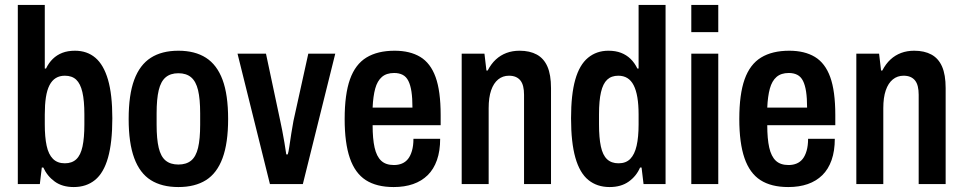

<svg xmlns="http://www.w3.org/2000/svg" viewBox="-20 -744 3890 776"><path d="M278 12Q232 12 201.5 -10Q171 -32 155 -67H149L141 0H52V-724H161V-467H166Q177 -490 193.5 -506Q210 -522 232 -530.5Q254 -539 283 -539Q332 -539 365.5 -510.5Q399 -482 416.5 -422Q434 -362 434 -266Q434 -168 416.5 -106.5Q399 -45 364 -16.5Q329 12 278 12ZM242 -84Q271 -84 288.5 -100.5Q306 -117 313.5 -152Q321 -187 321 -241V-282Q321 -337 313 -371.5Q305 -406 288 -422Q271 -438 242 -438Q221 -438 205.5 -428.5Q190 -419 180 -399.5Q170 -380 165.5 -350.5Q161 -321 161 -281V-241Q161 -190 168.5 -155Q176 -120 194 -102Q212 -84 242 -84Z M701 12Q634 12 589.5 -16Q545 -44 522.5 -105Q500 -166 500 -263Q500 -361 522.5 -421.5Q545 -482 589.5 -510.5Q634 -539 701 -539Q768 -539 812.5 -510.5Q857 -482 879.5 -421.5Q902 -361 902 -263Q902 -166 879.5 -105Q857 -44 812.5 -16Q768 12 701 12ZM701 -79Q733 -79 752.5 -95Q772 -111 780.5 -146.5Q789 -182 789 -240V-286Q789 -344 780.5 -379.5Q772 -415 752.5 -431.5Q733 -448 701 -448Q669 -448 649.5 -431.5Q630 -415 621.5 -379.5Q613 -344 613 -286V-240Q613 -182 621.5 -146.5Q630 -111 649.5 -95Q669 -79 701 -79Z M1071 0 940 -527H1055L1113 -254Q1116 -241 1120.5 -217.5Q1125 -194 1129.5 -168Q1134 -142 1137 -120H1143Q1146 -128 1149.5 -152.5Q1153 -177 1157.5 -205.5Q1162 -234 1166 -255L1226 -527H1335L1204 0Z M1571 12Q1502 12 1458.5 -16Q1415 -44 1394 -105Q1373 -166 1373 -263Q1373 -363 1394.5 -423.5Q1416 -484 1461 -511.5Q1506 -539 1575 -539Q1637 -539 1678.5 -514Q1720 -489 1740.5 -432.5Q1761 -376 1761 -279V-238H1486Q1486 -183 1494 -147.5Q1502 -112 1520.5 -94.5Q1539 -77 1572 -77Q1590 -77 1604.5 -83Q1619 -89 1629 -101.5Q1639 -114 1645 -134.5Q1651 -155 1651 -183H1759Q1759 -134 1746 -97Q1733 -60 1708.5 -36Q1684 -12 1649.5 0Q1615 12 1571 12ZM1486 -309H1647Q1647 -347 1643 -373.5Q1639 -400 1630.5 -417Q1622 -434 1607.5 -441.5Q1593 -449 1573 -449Q1542 -449 1523.5 -433Q1505 -417 1496.5 -386Q1488 -355 1486 -309Z M1846 0V-527H1938L1946 -459H1951Q1965 -486 1984 -503.5Q2003 -521 2027 -530Q2051 -539 2080 -539Q2121 -539 2149.5 -523.5Q2178 -508 2192.5 -475Q2207 -442 2207 -388V0H2098V-361Q2098 -380 2094.5 -394.5Q2091 -409 2083.5 -418.5Q2076 -428 2064.5 -433Q2053 -438 2037 -438Q2012 -438 1993.5 -423Q1975 -408 1965 -379Q1955 -350 1955 -307V0Z M2444 12Q2393 12 2358 -16.5Q2323 -45 2305.5 -106.5Q2288 -168 2288 -266Q2288 -362 2305 -422Q2322 -482 2356.5 -510.5Q2391 -539 2439 -539Q2468 -539 2490 -530.5Q2512 -522 2528.5 -506Q2545 -490 2556 -467H2561V-724H2670V0H2581L2573 -67H2567Q2552 -32 2521 -10Q2490 12 2444 12ZM2480 -84Q2510 -84 2527.5 -102Q2545 -120 2553 -155Q2561 -190 2561 -241V-281Q2561 -321 2556 -350.5Q2551 -380 2541 -399.5Q2531 -419 2515.5 -428.5Q2500 -438 2479 -438Q2451 -438 2434 -422Q2417 -406 2409 -371.5Q2401 -337 2401 -282V-241Q2401 -187 2408.5 -152Q2416 -117 2433.5 -100.5Q2451 -84 2480 -84Z M2774 -614V-724H2883V-614ZM2774 0V-527H2883V0Z M3166 12Q3097 12 3053.5 -16Q3010 -44 2989 -105Q2968 -166 2968 -263Q2968 -363 2989.5 -423.5Q3011 -484 3056 -511.5Q3101 -539 3170 -539Q3232 -539 3273.5 -514Q3315 -489 3335.5 -432.5Q3356 -376 3356 -279V-238H3081Q3081 -183 3089 -147.5Q3097 -112 3115.5 -94.5Q3134 -77 3167 -77Q3185 -77 3199.5 -83Q3214 -89 3224 -101.5Q3234 -114 3240 -134.5Q3246 -155 3246 -183H3354Q3354 -134 3341 -97Q3328 -60 3303.5 -36Q3279 -12 3244.5 0Q3210 12 3166 12ZM3081 -309H3242Q3242 -347 3238 -373.5Q3234 -400 3225.5 -417Q3217 -434 3202.5 -441.5Q3188 -449 3168 -449Q3137 -449 3118.5 -433Q3100 -417 3091.5 -386Q3083 -355 3081 -309Z M3441 0V-527H3533L3541 -459H3546Q3560 -486 3579 -503.5Q3598 -521 3622 -530Q3646 -539 3675 -539Q3716 -539 3744.5 -523.5Q3773 -508 3787.5 -475Q3802 -442 3802 -388V0H3693V-361Q3693 -380 3689.5 -394.5Q3686 -409 3678.5 -418.5Q3671 -428 3659.5 -433Q3648 -438 3632 -438Q3607 -438 3588.5 -423Q3570 -408 3560 -379Q3550 -350 3550 -307V0Z"/></svg>

Font: Archivo SemiBold Condensed
Style: Regular
Weight: 600
Width: 3
Version: Version 2.001